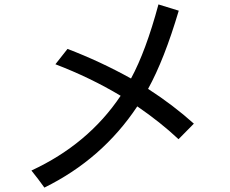

<svg xmlns="http://www.w3.org/2000/svg" viewBox="-20 -810 1040 868"><path d="M572.3 -455.1Q639.6 -579.1 696.3 -790L788.1 -761.7Q722.7 -541 649.4 -408.2Q761.7 -335.9 856.4 -251L787.1 -180.7Q706.1 -256.8 600.6 -329.1Q442.4 -90.8 180.7 38.1Q154.3 1 122.1 -39.1Q378.9 -158.2 525.4 -377Q388.7 -459 230.5 -519.5L285.2 -588.9Q433.6 -532.2 572.3 -455.1Z"/></svg>

Font: MotoyaLCedar
Style: W3 mono
Weight: 400
Version: Version 1.01